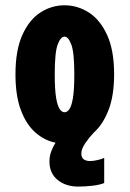

<svg xmlns="http://www.w3.org/2000/svg" viewBox="-20 -532 490 726"><path d="M374 65V160Q358 167 330.2 170.2Q302.5 173.5 276 173.5Q229 173.5 198 148.5Q167 123.5 167 78Q167 58 173.8 40.2Q180.5 22.5 190 7.5Q148.5 -0.5 114 -30.8Q79.5 -61 59 -115.5Q38.5 -170 38.5 -251Q38.5 -342 64.5 -399.8Q90.5 -457.5 132.8 -484.8Q175 -512 224 -512Q273 -512 315.8 -484.8Q358.5 -457.5 385 -399.8Q411.5 -342 411.5 -251Q411.5 -170 390.2 -115.5Q369 -61 334.5 -30.5Q316.5 -11.5 302 10Q287.5 31.5 287.5 48.5Q287.5 64 296.8 70.5Q306 77 320.5 77Q332.5 77 349 73.2Q365.5 69.5 374 65ZM224 -107.5Q234 -107.5 242.2 -119Q250.5 -130.5 255.8 -161.5Q261 -192.5 261 -251Q261 -333 249.8 -363.2Q238.5 -393.5 224 -393.5Q209.5 -393.5 198.2 -364Q187 -334.5 187 -251Q187 -193 192.2 -162Q197.5 -131 206 -119.2Q214.5 -107.5 224 -107.5Z"/></svg>

Font: Trispace Condensed
Style: Bold
Weight: 700
Width: 3
Designer: Tyler Finck
Foundry: Etcetera Type Company
Version: Version 1.210; ttfautohint (v1.8.3)